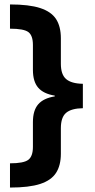

<svg xmlns="http://www.w3.org/2000/svg" viewBox="-20 -695 430 865"><path d="M25 150V40.8Q86.7 40.8 107.5 25Q128.3 9.2 128.3 -33.3V-145Q128.3 -197.5 152.1 -225Q175.8 -252.5 226.7 -260.8V-264.2Q175.8 -272.5 152.1 -300Q128.3 -327.5 128.3 -380V-492.5Q128.3 -535 107.9 -550.4Q87.5 -565.8 25 -565.8V-675Q110.8 -675 160.8 -658.8Q210.8 -642.5 232.5 -609.2Q254.2 -575.8 254.2 -522.5V-407.5Q254.2 -359.2 277.9 -338.8Q301.7 -318.3 353.3 -317.5V-207.5Q301.7 -206.7 277.9 -186.7Q254.2 -166.7 254.2 -117.5V-2.5Q254.2 50 232.5 83.8Q210.8 117.5 160.8 133.8Q110.8 150 25 150Z"/></svg>

Font: Funnel Sans Light
Style: Bold
Weight: 700
Version: Version 1.000